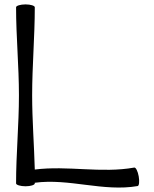

<svg xmlns="http://www.w3.org/2000/svg" viewBox="-20 -833 700 872"><path d="M53 -800C53 -667 66 -533 66 -400C66 -267 53 -133 53 0C53 7 73 13 96 13C119 13 138 7 138 0V-3C293 -24 450 39 605 12C612 11 614 -9 610 -32C606 -55 597 -73 590 -72C441 -45 287 -82 138 -63C135 -175 126 -288 126 -400C126 -533 138 -667 138 -800C138 -807 119 -813 96 -813C73 -813 53 -807 53 -800Z"/></svg>

Font: Nupuram Expanded Light
Style: Regular
Weight: 300
Width: 7
Designer: Santhosh Thottingal (santhosh.thottingal@gmail.com)
Foundry: SMC
Version: Version 1.000